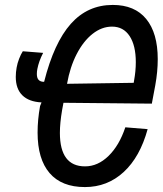

<svg xmlns="http://www.w3.org/2000/svg" viewBox="-20 -753 660 779"><path d="M132.5 -215Q132.5 -267 142.5 -322.5L148.5 -337.5Q97.5 -340 70.8 -366.2Q44 -392.5 44 -441Q44 -460 47.5 -479Q50.5 -496.5 57.5 -514.5Q64.5 -532.5 72.5 -545L155 -538.5Q137.5 -504.5 131.5 -473Q129.5 -463 129.5 -453Q129.5 -436.5 136.8 -428.8Q144 -421 159 -421Q199 -579.5 267.2 -656.2Q335.5 -733 437.5 -733Q526.5 -733 573.2 -676Q620 -619 620 -513Q620 -462 610 -407Q600.5 -359.5 596 -332.5L237.5 -336L232 -306.5Q223 -254 223 -214Q223 -78 325 -78Q377 -78 420.5 -120.5Q464 -163 488.5 -236.5L579 -229Q548 -116 481.8 -55Q415.5 6 324.5 6Q230 6 181.2 -50.8Q132.5 -107.5 132.5 -215ZM522.5 -417 524 -426.5Q531 -464.5 531 -501Q531 -568.5 505.8 -606.8Q480.5 -645 434.5 -645Q393 -645 355.8 -615.8Q318.5 -586.5 291.2 -533.8Q264 -481 252 -413Z"/></svg>

Font: JuliaMono MediumItalic
Style: Regular
Weight: 500
Italic angle: -9°
Monospace: yes
Designer: cormullion
Foundry: corm
Version: Version 0.049; ttfautohint (v1.8.4)